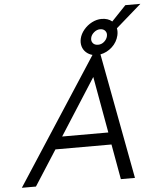

<svg xmlns="http://www.w3.org/2000/svg" viewBox="-63 -1026 896 1080"><g transform="rotate(-5 385.5 -486.5)"><path d="M477.1 -710Q456.5 -715.3 441.2 -729.2Q425.8 -743.2 419.9 -763.7Q414.1 -784.2 419.4 -807.1Q425.3 -833 444.6 -856.2Q463.9 -879.4 490.7 -893.3Q517.6 -907.2 545.4 -907.2Q581.5 -907.2 604.5 -887.7L685.5 -972.7H770.5L627 -847.2Q630.9 -828.1 626 -807.1Q617.2 -769.5 588.4 -742.9Q559.6 -716.3 522 -709L654.8 0H575.2L539.6 -198.7H223.1L95.7 0H16.1ZM527.8 -267.6 470.7 -585.9 267.1 -267.6ZM513.7 -764.2Q533.2 -764.2 548.1 -777.3Q563 -790.5 566.9 -807.1Q571.3 -825.2 561.3 -837.6Q551.3 -850.1 532.2 -850.1Q513.7 -850.1 497.8 -836.7Q481.9 -823.2 478.5 -807.1Q474.1 -789.6 483.9 -776.9Q493.7 -764.2 513.7 -764.2Z"/></g></svg>

Font: Glacial Indifference
Style: Italic
Weight: 400
Designer: Alfredo Marco Pradil
Foundry: Alfredo Marco Pradil
Version: Version 1.312